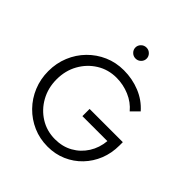

<svg xmlns="http://www.w3.org/2000/svg" viewBox="-242 -1099 1283 1283"><g transform="rotate(45 399.5 -457.0)"><path d="M410 11Q335 11 271 -17Q207 -45 158.5 -94.5Q110 -144 83 -209.5Q56 -275 56 -350Q56 -425 83 -490.5Q110 -556 158.5 -605.5Q207 -655 271 -683Q335 -711 410 -711Q490 -711 561.5 -682Q633 -653 683 -596L631 -544Q592 -591 533 -616Q474 -641 410 -641Q332 -641 269.5 -602Q207 -563 170.5 -497.5Q134 -432 134 -350Q134 -269 170.5 -203Q207 -137 269.5 -98Q332 -59 410 -59Q480 -59 535.5 -90Q591 -121 625.5 -175.5Q660 -230 666 -298H430V-366H744V-335Q744 -262 719 -199.5Q694 -137 648.5 -89.5Q603 -42 542 -15.5Q481 11 410 11ZM409 -821Q387 -821 371.5 -836.5Q356 -852 356 -873Q356 -894 371.5 -909.5Q387 -925 409 -925Q431 -925 446.5 -909.5Q462 -894 462 -873Q462 -852 446.5 -836.5Q431 -821 409 -821Z"/></g></svg>

Font: Red Hat Text VF
Style: Regular
Weight: 400
Designer: Pentagram, MCKL
Foundry: Pentagram, MCKL
Version: Version 1.023